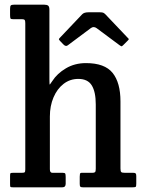

<svg xmlns="http://www.w3.org/2000/svg" viewBox="-20 -800 620 820"><path d="M74.5 -718H36Q26.5 -718 24.8 -721.2Q23 -724.5 23 -736V-762Q23 -773.5 26.2 -776.8Q29.5 -780 40 -780H169Q180.5 -780 185.8 -775.8Q191 -771.5 191 -758V-461.5Q191 -437 192.8 -438.8Q194.5 -440.5 203.5 -454Q224 -486 261.5 -508.2Q299 -530.5 347.5 -530.5Q427 -530.5 460.8 -488.8Q494.5 -447 494.5 -367V-80.5Q494.5 -68 498 -65Q501.5 -62 513 -62H549Q557 -62 559.5 -59.2Q562 -56.5 562 -47.5V-16Q562 -4 559.5 -2Q557 0 545.5 0H334.5Q325.5 0 323 -2.8Q320.5 -5.5 320.5 -15V-45.5Q320.5 -52.5 321.5 -57.2Q322.5 -62 329 -62H375Q383 -62 386 -65Q389 -68 389 -79.5V-354Q389 -407.5 372 -435.2Q355 -463 314.5 -463Q279 -463 251.5 -441.8Q224 -420.5 208.5 -384Q193 -347.5 193 -302.5V-77Q193 -62 203.5 -62H247.5Q256.5 -62 258.5 -58.8Q260.5 -55.5 260.5 -44V-15Q260.5 0 246 0H36Q26 0 24.5 -1.8Q23 -3.5 23 -13.5V-47.5Q23 -57.5 24.5 -59.8Q26 -62 36 -62H73Q81.5 -62 84.8 -63.8Q88 -65.5 88 -76.5V-701Q88 -711.5 85.2 -714.8Q82.5 -718 74.5 -718ZM251.5 -609.5 237 -624.5Q231.5 -630.5 231.5 -632.5Q231.5 -634.5 237 -640L331 -739Q339 -747.5 357.5 -747.5H407Q417 -747.5 421.2 -745.5Q425.5 -743.5 430 -739L526 -638Q530 -634.5 530 -632.8Q530 -631 526 -627L506.5 -607.5Q501 -602 499 -602.2Q497 -602.5 490.5 -607L393 -679.5Q380 -689 368 -680L269.5 -606.5Q261 -600 251.5 -609.5Z"/></svg>

Font: Besley* Narrow Medium
Style: Regular
Weight: 500
Width: 4
Designer: Owen Earl
Foundry: indestructible type*
Version: Version 3.000; ttfautohint (v1.8.3)